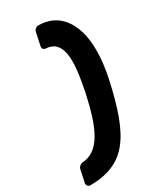

<svg xmlns="http://www.w3.org/2000/svg" viewBox="-301 -854 914 1091"><g transform="rotate(-30 156.5 -308.5)"><path d="M-49 159Q-59 159 -65 151.5Q-71 144 -70 134L-52 49Q-49 39 -40 32Q-31 25 -22 24Q19 22 51.5 -1Q84 -24 109 -66.5Q134 -109 153.5 -169.5Q173 -230 190 -309Q206 -387 212.5 -447.5Q219 -508 212 -550.5Q205 -593 182.5 -616Q160 -639 120 -641Q110 -642 104.5 -649Q99 -656 101 -666L119 -751Q121 -761 130 -768.5Q139 -776 149 -776Q194 -776 233 -759.5Q272 -743 301.5 -707.5Q331 -672 348 -617.5Q365 -563 365 -486Q365 -409 344 -309Q317 -184 284.5 -95Q252 -6 207.5 50Q163 106 100 132.5Q37 159 -49 159Z"/></g></svg>

Font: Rubik Light
Style: Bold Italic
Weight: 700
Italic angle: -12°
Version: Version 2.104